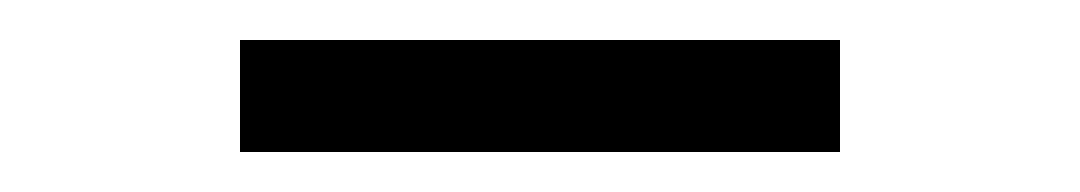

<svg xmlns="http://www.w3.org/2000/svg" viewBox="-20 -728 540 96"><path d="M100 -652V-708H400V-652Z"/></svg>

Font: Iosevka Slab Light
Style: Regular
Weight: 300
Monospace: yes
Designer: Belleve Invis
Foundry: Belleve Invis
Version: Version 11.1.0; ttfautohint (v1.8.3)